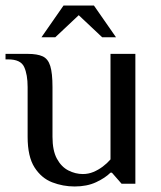

<svg xmlns="http://www.w3.org/2000/svg" viewBox="-27 -665 582 695"><path d="M243 10Q201 10 162 -5Q123 -20 98 -59Q73 -98 73 -170V-350Q73 -395 60.5 -422.5Q48 -450 3 -450H-7V-470H73Q108 -470 127.5 -461Q147 -452 155 -426Q163 -400 163 -350V-170Q163 -120 179 -90.5Q195 -61 220.5 -48Q246 -35 273 -35Q293 -35 311 -42.5Q329 -50 345 -62Q361 -74 373 -88V-470H463V0H413L378 -40H373Q354 -21 321 -5.5Q288 10 243 10ZM123 -530 203 -645H313L393 -530H343L258 -610L173 -530Z"/></svg>

Font: El Messiri
Style: Regular
Weight: 400
Designer: Mohamed Gaber
Foundry: Kief Type Foundry
Version: Version 2.020